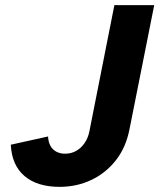

<svg xmlns="http://www.w3.org/2000/svg" viewBox="-20 -720 620 747"><path d="M425 -700H580L484 -218Q470 -146 430.5 -96Q391 -46 334.5 -19.5Q278 7 212 7Q125 7 75.5 -35Q26 -77 22 -157L167 -189Q168 -168 176 -153Q184 -138 199 -130Q214 -122 233 -122Q257 -122 276.5 -133Q296 -144 309.5 -164Q323 -184 328 -210Z"/></svg>

Font: Albert Sans ExtraBold
Style: Italic
Weight: 800
Italic angle: -11.25°
Designer: Andreas Rasmussen
Foundry: a.Foundry
Version: Version 1.025